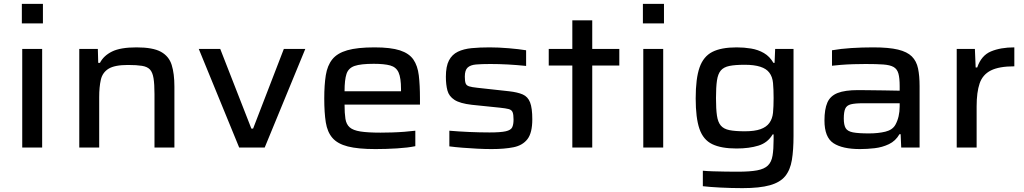

<svg xmlns="http://www.w3.org/2000/svg" viewBox="-20 -763 5298 993"><path d="M93 -642V-743H202V-642ZM95 0V-510H198V0Z M390 0V-510H486L488 -438H497Q516 -475 559.5 -496.5Q603 -518 686 -518Q771 -518 812.5 -495Q854 -472 868 -427Q882 -382 882 -315V0H779V-277Q779 -328 774 -358.5Q769 -389 755.5 -403.5Q742 -418 714.5 -422.5Q687 -427 642 -427Q573 -427 541.5 -407.5Q510 -388 501.5 -350.5Q493 -313 493 -261V0Z M1217 0 1008 -510H1119L1280 -98H1289L1448 -510H1559L1349 0Z M1922 8Q1832 8 1779 -5.5Q1726 -19 1699.5 -49.5Q1673 -80 1665 -130Q1657 -180 1657 -254Q1657 -324 1665 -374Q1673 -424 1698.5 -456Q1724 -488 1776 -503Q1828 -518 1917 -518Q2001 -518 2048.5 -502.5Q2096 -487 2118 -455Q2140 -423 2146 -373Q2152 -323 2152 -253V-222H1762Q1762 -177 1766.5 -148.5Q1771 -120 1788.5 -104.5Q1806 -89 1844 -83Q1882 -77 1948 -77Q1975 -77 2007.5 -78Q2040 -79 2072 -81.5Q2104 -84 2128 -87V-7Q2090 1 2033 4.5Q1976 8 1922 8ZM1762 -291H2054V-302Q2054 -360 2041.5 -388Q2029 -416 1998 -424.5Q1967 -433 1913 -433Q1846 -433 1814 -422Q1782 -411 1772 -380.5Q1762 -350 1762 -291Z M2522 8Q2488 8 2449 6Q2410 4 2372 1Q2334 -2 2304 -6V-87Q2349 -83 2405 -80.5Q2461 -78 2512 -78Q2569 -78 2595.5 -84Q2622 -90 2629 -104.5Q2636 -119 2636 -145Q2636 -171 2631 -183Q2626 -195 2610.5 -199Q2595 -203 2566 -206L2420 -221Q2359 -228 2330.5 -246.5Q2302 -265 2294 -295Q2286 -325 2286 -366Q2286 -420 2302 -450.5Q2318 -481 2348 -495.5Q2378 -510 2419.5 -514Q2461 -518 2512 -518Q2558 -518 2611.5 -513.5Q2665 -509 2701 -503V-422Q2605 -432 2516 -432Q2471 -432 2442 -429.5Q2413 -427 2398.5 -413.5Q2384 -400 2384 -367Q2384 -344 2388 -332.5Q2392 -321 2406 -316.5Q2420 -312 2449 -309L2613 -291Q2657 -286 2683.5 -274.5Q2710 -263 2721.5 -233.5Q2733 -204 2733 -146Q2733 -76 2708 -43.5Q2683 -11 2636 -1.5Q2589 8 2522 8Z M2940 0V-424H2818V-510H2940V-658H3043V-510H3183V-424H3043V0Z M3305 -642V-743H3414V-642ZM3307 0V-510H3410V0Z M3820 210Q3763 210 3705 207Q3647 204 3615 200V120Q3636 122 3667.5 123Q3699 124 3733 124.5Q3767 125 3795 125Q3859 125 3896 118Q3933 111 3951.5 93Q3970 75 3975.5 42Q3981 9 3981 -42V-68H3976Q3951 -25 3903 -10Q3855 5 3789 5Q3710 5 3663.5 -17.5Q3617 -40 3597.5 -96.5Q3578 -153 3578 -254Q3578 -357 3598 -414Q3618 -471 3664 -494.5Q3710 -518 3790 -518Q3828 -518 3864.5 -512Q3901 -506 3931 -488.5Q3961 -471 3980 -438H3986L3989 -510H4084V-60Q4084 13 4075.5 64.5Q4067 116 4041 148Q4015 180 3962 195Q3909 210 3820 210ZM3832 -84Q3883 -84 3913.5 -95Q3944 -106 3959 -127Q3975 -149 3978 -180.5Q3981 -212 3981 -256Q3981 -301 3978 -333.5Q3975 -366 3959 -387Q3929 -428 3832 -428Q3782 -428 3752.5 -422Q3723 -416 3708 -398.5Q3693 -381 3688 -346.5Q3683 -312 3683 -256Q3683 -199 3688 -165Q3693 -131 3708 -113.5Q3723 -96 3752.5 -90Q3782 -84 3832 -84Z M4428 8Q4337 8 4290.5 -22.5Q4244 -53 4244 -140Q4244 -198 4259 -232.5Q4274 -267 4312 -282Q4350 -297 4418 -297Q4433 -297 4470 -296.5Q4507 -296 4551.5 -295.5Q4596 -295 4633 -294V-318Q4633 -359 4626.5 -382.5Q4620 -406 4601.5 -416.5Q4583 -427 4548 -429.5Q4513 -432 4457 -432Q4429 -432 4394.5 -431Q4360 -430 4329 -427.5Q4298 -425 4283 -423V-503Q4328 -511 4383 -514.5Q4438 -518 4496 -518Q4577 -518 4624.5 -506.5Q4672 -495 4696 -471Q4720 -447 4728 -409Q4736 -371 4736 -317V0H4641L4638 -69H4632Q4612 -34 4577.5 -17.5Q4543 -1 4503.5 3.5Q4464 8 4428 8ZM4474 -73Q4522 -73 4559 -82Q4596 -91 4611 -118Q4633 -158 4633 -213V-229H4444Q4402 -229 4380.5 -223.5Q4359 -218 4351.5 -201Q4344 -184 4344 -150Q4344 -117 4353.5 -100.5Q4363 -84 4391 -78.5Q4419 -73 4474 -73Z M4928 0V-510H5022L5026 -414H5034Q5055 -476 5105 -497Q5155 -518 5226 -518V-420Q5147 -420 5104.5 -398.5Q5062 -377 5046.5 -331.5Q5031 -286 5031 -213V0Z"/></svg>

Font: Saira Expanded Medium
Style: Regular
Weight: 500
Width: 7
Designer: Hector Gatti with collaboration of the Omnibus-Type team
Foundry: Omnibus-Type
Version: Version 1.100; ttfautohint (v1.8.3)